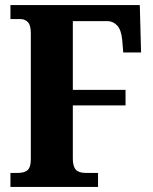

<svg xmlns="http://www.w3.org/2000/svg" viewBox="-20 -734 600 754"><path d="M21 0V-55H50Q77 -55 89 -66.5Q101 -78 101 -108V-604Q101 -635 89.5 -647Q78 -659 61 -659H21V-714H529L534 -528H464L460 -577Q456 -618 439.5 -634.5Q423 -651 403 -651H266V-381H473V-320H266V-111Q266 -81 277.5 -68Q289 -55 316 -55H365V0Z"/></svg>

Font: Noto Serif Armenian Condensed ExtraBold
Style: Regular
Weight: 800
Width: 3
Designer: Monotype Design Team
Foundry: Monotype Imaging Inc.
Version: Version 2.008; ttfautohint (v1.8.4.7-5d5b)